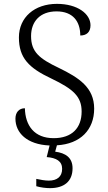

<svg xmlns="http://www.w3.org/2000/svg" viewBox="-20 -744 559 995"><path d="M239 231C311 231 356 197 356 128C356 73 320 49 266 42L275 9C397 2 468 -72 468 -181C468 -290 390 -341 285 -392C184 -440 141 -475 141 -557C141 -632 187 -685 273 -685C358 -685 396 -633 396 -560C429 -560 449 -578 449 -613C449 -672 382 -724 275 -724C159 -724 78 -654 78 -550C78 -444 129 -392 246 -337C361 -282 403 -243 403 -166C403 -81 353 -28 258 -28C158 -28 111 -93 109 -183C78 -183 60 -161 60 -129C60 -56 119 5 237 10L222 70C272 74 302 91 302 131C302 172 275 192 233 192C213 192 192 188 168 183V221C192 228 219 231 239 231Z"/></svg>

Font: Noto Serif Georgian Light
Style: Regular
Weight: 300
Designer: Monotype Design Team, Akaki Razmadze
Foundry: Google LLC
Version: Version 2.003